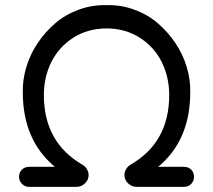

<svg xmlns="http://www.w3.org/2000/svg" viewBox="-20 -728 830 748"><path d="M150.9 -357.9Q150.9 -172.9 301.8 -85.9Q312 -80.1 318.6 -68.8Q325.2 -57.6 325.2 -45.9Q325.2 -27.3 311 -13.7Q296.9 0 277.8 0H92.8Q77.1 0 65.7 -11.7Q54.2 -23.4 54.2 -39.1Q54.2 -56.2 65.4 -67.1Q76.7 -78.1 92.8 -78.1H193.8Q68.8 -181.6 68.8 -369.1Q67.9 -418 82.8 -467.5Q97.7 -517.1 127 -560.5Q156.2 -604 195.6 -637.7Q234.9 -671.4 286.9 -690.4Q338.9 -709.5 395 -708Q451.2 -709.5 503.2 -690.4Q555.2 -671.4 594.5 -637.7Q633.8 -604 663.1 -560.5Q692.4 -517.1 707.3 -467.5Q722.2 -418 721.2 -369.1Q721.2 -181.6 596.2 -78.1H696.8Q713.9 -78.1 724.9 -67.1Q735.8 -56.2 735.8 -39.1Q735.8 -22.9 724.9 -11.5Q713.9 0 696.8 0H512.2Q493.2 0 479 -13.7Q464.8 -27.3 464.8 -45.9Q464.8 -57.6 471.2 -68.8Q477.5 -80.1 487.8 -85.9Q639.2 -172.9 639.2 -357.9Q639.2 -427.7 609.9 -486.6Q580.6 -545.4 524.2 -581.3Q467.8 -617.2 395 -617.2Q322.3 -617.2 265.9 -581.3Q209.5 -545.4 180.2 -486.6Q150.9 -427.7 150.9 -357.9Z"/></svg>

Font: Aka-Acid-Varela
Style: Regular
Weight: 400
Designer: Joe Prince, Avraham Cornfeld, Cyberella
Foundry: Joe Prince, Avraham Cornfeld, Cyberella
Version: Version 2.000; ttfautohint (v1.5.33-1714) -l 8 -r 50 -G 200 